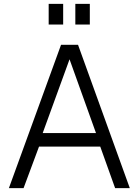

<svg xmlns="http://www.w3.org/2000/svg" viewBox="-20 -974 716 994"><path d="M102 0 182 -215H499L576 0H652L384 -742H296L26 0ZM232 -954V-847H307V-954ZM370 -954V-847H445V-954ZM340 -667 477 -285H201Z"/></svg>

Font: Cheyenne Sans Light
Style: Regular
Weight: 300
Designer: The Public Sans project authors (U.S. Web Design System), Libre Franklin designed by Pablo Impallari and Rodrigo Fuenzal
Foundry: The Cheyenne Sans Project Authors
Version: Version 2.007